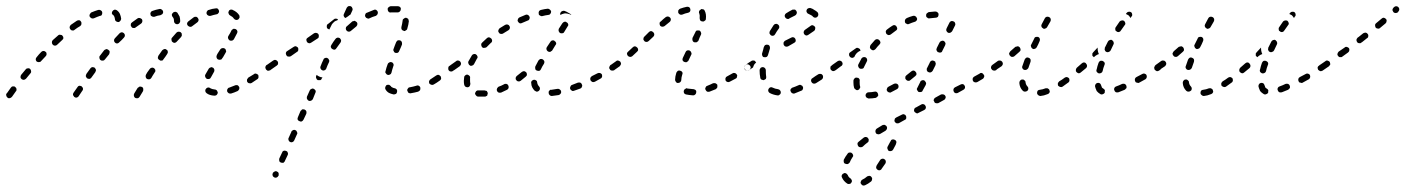

<svg xmlns="http://www.w3.org/2000/svg" viewBox="-24 -294 4524 618"><path d="M437 -8Q437 -12 433 -14Q431 -15 429 -15Q427 -16 425 -15Q424 -15 422 -13Q420 -12 419 -11L408 7Q406 11 407 15Q408 19 411 21Q413 22 415 22Q417 23 419 22Q421 22 422 21Q424 19 425 18L436 0Q438 -4 437 -8ZM27 0Q30 -3 29 -7Q29 -11 25 -14Q24 -15 22 -16Q20 -16 18 -16Q16 -16 14 -15Q13 -14 11 -12Q5 -4 -1 5Q-2 6 -2 6Q-5 9 -4 13Q-3 18 0 20Q3 23 7 22Q12 21 14 18Q14 18 15 17Q21 8 27 0ZM243 -6Q243 -8 243 -10Q243 -12 241 -13Q240 -15 239 -16Q235 -18 231 -18Q227 -17 225 -13L213 4Q212 6 211 8Q211 10 211 12Q212 14 213 15Q214 17 215 18Q219 21 223 20Q227 19 229 16L241 -2Q243 -4 243 -6ZM673 12Q676 9 677 5Q677 3 676 1Q675 -1 674 -3Q673 -4 671 -5Q669 -6 667 -6Q658 -7 653 -10Q651 -12 649 -12Q647 -13 645 -12Q643 -12 642 -11Q640 -10 639 -8Q636 -5 637 -1Q637 3 641 6Q650 13 666 14Q670 14 673 12ZM746 -7Q747 -11 746 -14Q745 -16 743 -18Q742 -19 740 -20Q738 -20 736 -20Q734 -20 732 -19Q723 -15 714 -12Q712 -12 710 -10Q709 -9 708 -7Q707 -5 707 -3Q707 -1 707 0Q709 4 712 6Q716 8 720 7Q730 4 741 -1Q744 -3 746 -7ZM807 -42Q808 -43 808 -45Q808 -47 808 -49Q808 -51 807 -53Q804 -56 800 -57Q796 -58 793 -55Q783 -49 775 -44Q774 -43 773 -41Q771 -39 771 -37Q771 -36 771 -34Q771 -32 772 -30Q775 -26 779 -26Q783 -25 786 -27Q794 -32 804 -39Q806 -40 807 -42ZM76 -65Q76 -69 73 -72Q70 -75 65 -74Q61 -74 59 -71Q51 -62 44 -53Q42 -50 42 -46Q42 -42 46 -39Q49 -37 53 -37Q57 -38 60 -41Q67 -49 74 -58Q77 -61 76 -65ZM467 -50 474 -61Q476 -63 476 -65Q476 -67 476 -69Q475 -70 474 -72Q473 -74 471 -75Q468 -77 464 -76Q460 -75 458 -72L450 -61L446 -54Q444 -50 445 -46Q446 -42 449 -40Q451 -39 453 -39Q455 -38 457 -39Q459 -39 460 -40Q462 -42 463 -43ZM636 -50Q636 -48 637 -46Q637 -44 639 -43Q640 -41 642 -40Q646 -39 650 -40Q653 -41 655 -45Q659 -52 665 -63Q666 -65 666 -67Q666 -69 666 -70Q665 -72 664 -74Q663 -76 661 -76Q658 -79 654 -77Q650 -76 648 -73Q641 -61 637 -54Q636 -52 636 -50ZM284 -65Q285 -67 285 -69Q284 -71 283 -73Q282 -75 281 -76Q277 -78 273 -78Q269 -77 267 -74L254 -56Q253 -54 253 -52Q252 -51 252 -49Q253 -47 254 -45Q255 -43 256 -42Q260 -40 264 -40Q268 -41 270 -44L283 -62Q284 -64 284 -65ZM851 -75Q852 -79 849 -83Q848 -84 846 -85Q845 -87 843 -87Q841 -87 839 -87Q837 -86 835 -85H834Q831 -82 830 -78Q830 -74 832 -71Q833 -69 835 -68Q836 -67 838 -66Q840 -66 842 -67Q844 -67 846 -68L847 -69Q850 -71 851 -75ZM126 -120Q126 -125 123 -127Q120 -130 116 -130Q112 -130 109 -127Q101 -119 94 -110Q91 -107 91 -103Q91 -99 94 -96Q97 -94 101 -94Q106 -94 108 -97Q116 -105 123 -113Q126 -116 126 -120ZM516 -128Q516 -132 512 -134Q509 -137 505 -136Q501 -135 498 -132Q492 -124 486 -115Q484 -111 484 -107Q485 -103 489 -101Q490 -100 492 -99Q494 -99 496 -99Q498 -99 500 -100Q501 -102 502 -103Q509 -112 514 -120Q517 -124 516 -128ZM329 -127Q329 -131 325 -133Q324 -135 322 -135Q320 -136 318 -136Q316 -135 314 -134Q313 -134 311 -132Q305 -124 298 -115Q295 -112 296 -108Q296 -104 299 -101Q301 -100 303 -99Q305 -99 307 -99Q309 -99 311 -100Q312 -101 314 -103Q320 -111 327 -119Q329 -123 329 -127ZM676 -121 674 -117Q672 -113 673 -109Q674 -105 677 -103Q679 -102 681 -102Q683 -101 685 -102Q687 -102 689 -103Q690 -105 691 -106L694 -110L702 -124Q703 -126 704 -128Q704 -130 703 -132Q703 -134 702 -135Q701 -137 699 -138Q695 -140 691 -139Q687 -138 685 -135ZM180 -172Q180 -176 177 -179Q175 -182 170 -182Q166 -183 163 -180Q155 -173 146 -165Q143 -162 143 -158Q143 -153 146 -150Q149 -147 153 -147Q157 -147 160 -150Q168 -158 176 -165Q180 -168 180 -172ZM378 -180Q378 -184 375 -187Q374 -188 372 -189Q370 -190 368 -190Q366 -190 364 -189Q363 -188 361 -187Q354 -179 346 -171Q343 -168 343 -164Q343 -160 346 -157Q349 -154 353 -154Q358 -155 360 -158Q368 -165 375 -173Q378 -176 378 -180ZM561 -179Q562 -181 561 -183Q561 -185 561 -186Q560 -188 558 -190Q555 -192 551 -192Q547 -192 544 -189Q537 -181 530 -173Q527 -170 528 -166Q528 -161 531 -159Q534 -156 538 -156Q543 -157 545 -160Q552 -168 559 -175Q560 -177 561 -179ZM710 -171Q711 -167 715 -164Q717 -163 719 -163Q721 -163 723 -163Q725 -164 726 -165Q728 -166 729 -168Q735 -179 739 -187Q741 -191 740 -194Q739 -198 735 -200Q733 -201 731 -201Q729 -202 727 -201Q725 -200 724 -199Q722 -198 721 -196Q718 -189 711 -178Q709 -175 710 -171ZM238 -217Q239 -221 237 -224Q235 -228 231 -229Q226 -229 223 -227Q214 -221 204 -214Q201 -211 200 -207Q200 -203 202 -200Q205 -196 209 -196Q213 -195 216 -198Q225 -205 234 -210Q238 -213 238 -217ZM434 -224Q435 -228 433 -232Q430 -235 426 -236Q422 -237 419 -235Q410 -229 401 -222Q399 -220 398 -219Q397 -217 397 -215Q397 -213 397 -211Q398 -209 399 -208Q401 -204 405 -204Q410 -203 413 -206Q421 -212 430 -218Q433 -220 434 -224ZM615 -228Q616 -232 613 -236Q612 -237 611 -238Q609 -240 607 -240Q605 -240 603 -240Q601 -239 599 -238Q591 -232 582 -225Q579 -223 578 -218Q578 -214 581 -211Q582 -210 584 -209Q585 -208 587 -208Q589 -207 591 -208Q593 -208 595 -210Q603 -216 611 -222Q614 -224 615 -228ZM536 -226Q536 -222 539 -219Q542 -216 546 -216Q548 -216 550 -217Q551 -217 553 -219Q554 -220 555 -222Q556 -224 556 -226Q556 -226 556 -227Q556 -234 554 -241Q551 -247 547 -253Q545 -254 544 -255Q542 -256 540 -256Q538 -256 536 -255Q534 -255 533 -253Q530 -251 529 -247Q529 -242 532 -239Q536 -235 536 -227Q536 -226 536 -226ZM349 -226Q352 -223 357 -223Q359 -223 360 -224Q362 -225 363 -227Q365 -228 365 -230Q366 -232 366 -234Q365 -242 362 -249Q359 -256 352 -261Q349 -263 345 -263Q341 -262 338 -258Q336 -255 336 -251Q337 -247 341 -245Q345 -241 346 -232Q346 -228 349 -226ZM735 -230Q739 -229 742 -231Q744 -232 745 -234Q746 -235 747 -237Q747 -239 747 -241Q747 -243 746 -245Q739 -256 725 -262Q724 -263 722 -263Q720 -263 718 -263Q716 -262 714 -261Q713 -259 712 -257Q710 -254 712 -250Q713 -246 717 -244Q725 -240 728 -235Q731 -231 735 -230ZM302 -244Q303 -246 304 -247Q305 -249 305 -251Q305 -253 305 -255Q304 -259 300 -261Q296 -263 292 -262Q282 -259 270 -254Q268 -253 267 -251Q266 -250 265 -248Q264 -246 264 -244Q264 -242 265 -240Q267 -237 271 -235Q274 -234 278 -235Q289 -240 298 -243Q300 -243 302 -244ZM496 -247Q498 -248 499 -249Q500 -251 501 -253Q501 -255 501 -257Q500 -261 497 -263Q493 -266 489 -265Q478 -263 467 -259Q465 -258 463 -257Q462 -256 461 -254Q460 -252 460 -250Q460 -248 461 -246Q461 -244 462 -243Q464 -242 466 -241Q467 -240 469 -240Q471 -240 473 -240Q483 -244 492 -245Q494 -246 496 -247ZM676 -249Q678 -250 679 -252Q680 -253 681 -255Q681 -257 681 -259Q680 -263 677 -266Q674 -268 670 -267Q659 -266 648 -262Q646 -262 644 -260Q643 -259 642 -257Q641 -256 641 -254Q640 -252 641 -250Q642 -246 646 -244Q650 -242 654 -243Q663 -246 673 -248Q675 -248 676 -249Z M853 268Q853 270 854 272Q854 273 856 275Q857 276 859 277Q863 279 867 277Q870 276 872 272L873 271Q873 269 873 267Q873 265 873 264Q872 262 871 260Q869 259 867 258Q866 257 864 257Q862 257 860 258Q858 259 857 260Q855 261 854 263V264Q853 266 853 268ZM875 224Q876 228 880 229Q882 230 884 230Q886 230 888 230Q890 229 891 227Q893 226 893 224L902 205Q904 201 902 197Q901 193 897 192Q895 191 893 191Q891 191 890 191Q888 192 886 193Q885 195 884 197L875 216Q874 220 875 224ZM904 154Q904 155 905 157Q905 159 907 161Q908 162 910 163Q914 165 918 163Q921 162 923 158L932 138Q933 137 933 135Q933 133 932 131Q931 129 930 127Q929 126 927 125Q925 124 923 124Q921 124 919 125Q917 126 916 127Q914 128 914 130L905 150Q904 152 904 154ZM934 91Q936 95 940 96Q943 98 947 97Q951 95 953 91L962 72Q963 68 962 64Q960 60 957 59Q955 58 953 58Q951 58 949 58Q947 59 946 61Q944 62 943 64L935 83Q933 87 934 91ZM964 24Q966 28 969 30Q971 31 973 31Q975 31 977 30Q979 30 980 28Q982 27 983 25L991 5Q993 2 992 -2Q990 -6 986 -8Q984 -9 982 -9Q980 -9 979 -8Q977 -7 975 -6Q974 -5 973 -3L964 17Q963 21 964 24ZM1243 10Q1247 10 1251 8Q1254 5 1254 1Q1255 -1 1254 -3Q1254 -5 1252 -7Q1251 -8 1249 -9Q1248 -10 1246 -10Q1241 -11 1238 -13Q1235 -14 1234 -17Q1233 -18 1231 -19Q1230 -21 1228 -21Q1226 -21 1224 -21Q1222 -21 1220 -20Q1217 -17 1216 -13Q1215 -9 1217 -6Q1221 1 1228 5Q1234 8 1243 10ZM1325 -1Q1327 -2 1328 -4Q1329 -6 1329 -8Q1329 -10 1329 -12Q1328 -16 1324 -18Q1320 -20 1316 -18Q1306 -15 1295 -13Q1291 -13 1289 -9Q1286 -6 1287 -2Q1288 0 1289 2Q1290 3 1291 5Q1293 6 1295 6Q1297 7 1299 6Q1311 4 1322 1Q1324 0 1325 -1ZM1396 -41Q1396 -45 1394 -49Q1393 -50 1391 -51Q1390 -53 1388 -53Q1386 -53 1384 -53Q1382 -52 1380 -51Q1370 -44 1362 -39Q1360 -38 1359 -36Q1358 -35 1357 -33Q1357 -31 1357 -29Q1357 -27 1358 -25Q1361 -22 1365 -21Q1369 -20 1372 -22Q1381 -27 1392 -35Q1395 -37 1396 -41ZM994 -42Q995 -38 999 -36Q1001 -36 1003 -36Q1005 -36 1007 -36Q1009 -37 1010 -38Q1011 -40 1012 -42L1014 -45Q1009 -45 1005 -47Q1000 -49 995 -53L994 -50Q992 -46 994 -42ZM1218 -58Q1220 -54 1224 -53Q1226 -52 1227 -53Q1229 -53 1231 -54Q1233 -55 1234 -56Q1235 -58 1236 -60Q1238 -69 1242 -81Q1243 -83 1243 -85Q1243 -87 1242 -89Q1241 -90 1240 -92Q1238 -93 1236 -94Q1232 -95 1229 -93Q1225 -91 1224 -88Q1219 -75 1217 -65Q1215 -61 1218 -58ZM1443 -75Q1444 -79 1441 -83Q1440 -84 1438 -85Q1437 -87 1435 -87Q1433 -87 1431 -87Q1429 -86 1427 -85L1423 -82Q1419 -80 1419 -76Q1418 -71 1420 -68Q1422 -66 1423 -65Q1425 -64 1427 -64Q1429 -64 1431 -64Q1433 -65 1434 -66L1439 -69Q1442 -71 1443 -75ZM870 -86Q871 -87 871 -89Q871 -91 871 -93Q871 -95 869 -97Q867 -100 863 -101Q859 -102 855 -99L835 -85Q834 -84 833 -82Q832 -81 831 -79Q831 -77 831 -75Q832 -73 833 -71Q834 -70 836 -69Q837 -68 839 -67Q841 -67 843 -67Q845 -68 847 -69L867 -83Q868 -84 870 -86ZM1035 -101Q1034 -105 1030 -107Q1026 -109 1022 -107Q1018 -106 1017 -102Q1012 -92 1008 -81Q1006 -77 1008 -73Q1010 -69 1013 -68Q1015 -67 1017 -67Q1019 -67 1021 -68Q1023 -69 1024 -70Q1026 -72 1026 -73Q1030 -84 1035 -94Q1037 -98 1035 -101ZM936 -133Q937 -137 935 -141Q934 -142 932 -143Q931 -144 929 -145Q927 -145 925 -145Q923 -144 921 -143L901 -130Q897 -128 896 -123Q896 -119 898 -116Q900 -112 904 -112Q908 -111 912 -113L932 -127Q936 -129 936 -133ZM1247 -148 1243 -137Q1242 -135 1242 -133Q1242 -131 1243 -130Q1244 -128 1245 -126Q1246 -125 1248 -124Q1252 -123 1256 -124Q1260 -126 1261 -130L1266 -141L1270 -151Q1270 -153 1270 -155Q1270 -157 1269 -159Q1269 -160 1267 -162Q1266 -163 1264 -164Q1260 -165 1256 -164Q1253 -162 1251 -158ZM1074 -164Q1073 -168 1070 -171Q1067 -173 1063 -173Q1058 -172 1056 -169Q1049 -160 1043 -150Q1040 -146 1041 -142Q1042 -138 1046 -136Q1049 -134 1053 -134Q1057 -135 1059 -139Q1065 -148 1072 -157Q1074 -160 1074 -164ZM1002 -176Q1003 -180 1001 -184Q999 -187 995 -188Q991 -189 987 -187L967 -173Q963 -171 962 -167Q962 -163 964 -159Q966 -156 970 -155Q974 -154 978 -157L998 -170Q1002 -172 1002 -176ZM1125 -212Q1126 -213 1126 -215Q1127 -217 1126 -219Q1126 -221 1124 -223Q1123 -224 1121 -225Q1120 -226 1118 -227Q1116 -227 1114 -226Q1112 -226 1110 -225Q1101 -217 1092 -209Q1089 -207 1089 -202Q1089 -198 1092 -195Q1095 -192 1099 -192Q1103 -192 1106 -195Q1114 -202 1123 -209Q1124 -210 1125 -212ZM1269 -199Q1271 -196 1275 -195Q1277 -194 1279 -194Q1281 -195 1282 -196Q1284 -197 1285 -198Q1287 -200 1287 -202Q1291 -215 1292 -226Q1292 -228 1291 -229Q1291 -231 1290 -233Q1288 -235 1287 -235Q1285 -236 1283 -237Q1279 -237 1276 -234Q1272 -232 1272 -228Q1271 -219 1268 -207Q1267 -203 1269 -199ZM1049 -221Q1053 -226 1060 -228Q1062 -229 1064 -230Q1063 -231 1062 -233Q1059 -234 1056 -234Q1053 -234 1051 -232Q1042 -225 1032 -217Q1028 -215 1028 -211Q1027 -207 1029 -203Q1031 -202 1032 -201Q1034 -200 1036 -199L1042 -211Q1044 -217 1049 -221ZM1191 -248Q1193 -252 1192 -256Q1190 -260 1187 -262Q1183 -264 1179 -262Q1168 -258 1157 -253Q1153 -252 1152 -248Q1150 -244 1152 -240Q1154 -236 1158 -235Q1162 -233 1165 -235Q1175 -240 1186 -243Q1189 -245 1191 -248ZM1083 -241Q1081 -245 1083 -249L1092 -269Q1094 -272 1097 -274Q1101 -275 1105 -274Q1109 -272 1110 -268Q1112 -264 1110 -260L1104 -247Q1100 -245 1097 -242Q1092 -239 1088 -236Q1088 -236 1088 -236Q1088 -236 1088 -236Q1084 -238 1083 -241ZM1256 -254Q1260 -254 1263 -257Q1266 -260 1266 -264Q1267 -268 1264 -271Q1261 -274 1257 -274Q1255 -274 1253 -274Q1243 -274 1233 -274Q1229 -273 1226 -270Q1223 -267 1224 -263Q1224 -259 1227 -256Q1230 -253 1235 -254Q1244 -254 1253 -254Q1254 -254 1256 -254Z M1537 17Q1539 17 1540 16Q1542 15 1544 14Q1545 12 1545 10Q1546 8 1546 6Q1546 4 1545 3Q1544 1 1543 -1Q1541 -2 1539 -2Q1537 -3 1535 -3Q1531 -3 1528 -3Q1522 -3 1516 -3Q1515 -3 1513 -3Q1511 -2 1509 -1Q1508 0 1507 2Q1506 4 1505 6Q1505 10 1508 13Q1510 16 1514 17Q1520 17 1528 17Q1532 17 1537 17ZM1780 8Q1783 5 1782 0Q1782 -1 1781 -3Q1779 -5 1778 -6Q1776 -7 1774 -8Q1772 -8 1770 -8Q1760 -6 1751 -5Q1749 -5 1747 -5Q1746 -4 1744 -2Q1743 -1 1742 1Q1742 3 1742 5Q1742 9 1745 12Q1748 15 1752 15Q1762 14 1774 12Q1778 11 1780 8ZM1613 -11Q1614 -15 1612 -19Q1611 -21 1610 -22Q1608 -23 1606 -24Q1604 -24 1602 -24Q1600 -24 1599 -23Q1590 -18 1581 -15Q1579 -14 1578 -12Q1576 -11 1576 -9Q1575 -7 1575 -5Q1575 -3 1576 -1Q1577 2 1581 4Q1585 5 1589 4Q1598 0 1608 -5Q1612 -7 1613 -11ZM1697 -2Q1699 -1 1701 0Q1702 1 1704 1Q1706 1 1708 0Q1710 -1 1711 -2Q1714 -5 1714 -9Q1714 -13 1711 -16Q1706 -21 1705 -29Q1705 -33 1702 -35Q1698 -38 1694 -37Q1692 -37 1691 -36Q1689 -35 1688 -34Q1686 -32 1686 -30Q1685 -28 1686 -26Q1686 -19 1689 -13Q1692 -7 1697 -2ZM1847 -11Q1849 -13 1849 -15Q1850 -16 1850 -18Q1850 -20 1849 -22Q1848 -26 1844 -28Q1840 -29 1836 -28Q1827 -24 1818 -21Q1816 -20 1814 -19Q1813 -17 1812 -15Q1811 -14 1811 -12Q1811 -10 1811 -8Q1813 -4 1817 -2Q1820 0 1824 -2Q1834 -5 1844 -9Q1846 -10 1847 -11ZM1470 -22Q1471 -17 1474 -15Q1477 -13 1482 -13Q1486 -14 1488 -17Q1490 -21 1490 -25Q1489 -29 1489 -34Q1489 -39 1489 -43Q1490 -47 1487 -50Q1484 -53 1480 -54Q1476 -54 1473 -51Q1470 -49 1470 -45Q1469 -39 1469 -34Q1469 -27 1470 -22ZM1912 -43Q1913 -45 1914 -47Q1914 -49 1914 -51Q1914 -53 1913 -55Q1911 -58 1907 -59Q1903 -60 1899 -58Q1890 -53 1881 -49Q1880 -48 1878 -46Q1877 -45 1876 -43Q1876 -41 1876 -39Q1876 -37 1877 -35Q1879 -32 1883 -30Q1887 -29 1891 -31Q1900 -36 1909 -41Q1911 -42 1912 -43ZM1672 -54Q1672 -58 1670 -61Q1667 -64 1663 -65Q1659 -65 1655 -62Q1648 -56 1640 -50Q1636 -47 1636 -43Q1635 -39 1638 -36Q1639 -34 1641 -33Q1643 -32 1644 -32Q1646 -32 1648 -32Q1650 -33 1652 -34Q1660 -40 1668 -47Q1672 -50 1672 -54ZM1699 -72Q1700 -68 1704 -67Q1706 -66 1708 -66Q1710 -66 1712 -66Q1713 -67 1715 -68Q1716 -70 1717 -71Q1721 -80 1727 -89Q1729 -93 1728 -97Q1726 -101 1723 -103Q1719 -105 1715 -104Q1711 -102 1709 -99Q1704 -89 1699 -80Q1698 -76 1699 -72ZM1956 -72Q1957 -73 1958 -75Q1958 -77 1958 -79Q1957 -81 1956 -83Q1954 -86 1950 -87Q1946 -88 1942 -85H1941Q1940 -83 1939 -82Q1938 -80 1937 -78Q1937 -76 1937 -74Q1938 -72 1939 -71Q1941 -67 1945 -67Q1949 -66 1953 -68L1954 -69Q1955 -70 1956 -72ZM1460 -88Q1460 -92 1458 -95Q1455 -99 1451 -99Q1447 -100 1444 -97Q1434 -90 1427 -85Q1426 -84 1425 -82Q1424 -81 1423 -79Q1423 -77 1423 -75Q1424 -73 1425 -71Q1426 -70 1428 -69Q1429 -68 1431 -67Q1433 -67 1435 -67Q1437 -68 1439 -69Q1446 -74 1456 -81Q1459 -84 1460 -88ZM1484 -89Q1485 -85 1489 -83Q1492 -81 1496 -83Q1500 -84 1502 -88Q1506 -96 1511 -105Q1514 -108 1513 -112Q1512 -116 1508 -119Q1505 -121 1501 -120Q1497 -119 1495 -116Q1489 -106 1484 -97Q1482 -93 1484 -89ZM1735 -135Q1736 -131 1739 -129Q1741 -128 1743 -127Q1745 -127 1747 -127Q1749 -128 1750 -129Q1752 -130 1753 -131L1764 -149Q1767 -152 1766 -156Q1765 -160 1761 -162Q1760 -164 1758 -164Q1756 -164 1754 -164Q1752 -164 1750 -162Q1749 -161 1748 -160L1736 -142Q1734 -139 1735 -135ZM1525 -153Q1525 -151 1525 -149Q1525 -147 1526 -146Q1526 -144 1528 -142Q1531 -139 1535 -140Q1539 -140 1542 -142Q1549 -149 1556 -156Q1558 -157 1559 -159Q1560 -161 1560 -163Q1560 -165 1559 -167Q1559 -169 1557 -170Q1554 -173 1550 -174Q1546 -174 1543 -171Q1535 -164 1528 -157Q1526 -155 1525 -153ZM1580 -196Q1579 -192 1582 -189Q1584 -185 1588 -185Q1592 -184 1595 -186Q1604 -192 1613 -197Q1616 -199 1617 -203Q1618 -207 1616 -210Q1614 -214 1610 -215Q1606 -216 1602 -214Q1593 -208 1584 -203Q1581 -200 1580 -196ZM1774 -198Q1774 -196 1774 -194Q1775 -192 1776 -191Q1777 -189 1778 -188Q1782 -186 1786 -187Q1790 -187 1792 -191Q1798 -200 1803 -209Q1804 -210 1805 -212Q1805 -214 1805 -216Q1804 -218 1803 -220Q1802 -221 1800 -222Q1797 -225 1793 -224Q1789 -223 1786 -219Q1781 -211 1775 -202Q1774 -200 1774 -198ZM1643 -232Q1641 -228 1643 -225Q1645 -221 1649 -219Q1653 -218 1656 -220Q1666 -224 1675 -228Q1679 -229 1680 -233Q1682 -237 1680 -241Q1679 -244 1675 -246Q1671 -248 1667 -246Q1658 -242 1648 -238Q1644 -236 1643 -232ZM1711 -258Q1709 -254 1710 -250Q1710 -248 1711 -246Q1712 -245 1714 -244Q1716 -243 1718 -242Q1720 -242 1721 -242Q1732 -245 1741 -246Q1745 -246 1747 -249Q1750 -252 1750 -257Q1749 -261 1746 -263Q1743 -266 1739 -266Q1729 -265 1717 -262Q1713 -261 1711 -258ZM1785 -258Q1789 -260 1793 -259Q1801 -256 1807 -252Q1810 -250 1812 -249Q1813 -248 1813 -248Q1814 -247 1815 -246H1814Q1809 -249 1803 -250Q1796 -252 1790 -250Q1785 -249 1780 -246Q1779 -247 1779 -249Q1779 -251 1780 -253Q1782 -257 1785 -258Z M2214 10Q2217 7 2217 3Q2217 1 2217 -1Q2216 -3 2215 -4Q2213 -6 2211 -6Q2210 -7 2208 -7Q2196 -8 2189 -9Q2187 -10 2185 -10Q2183 -9 2182 -8Q2180 -7 2179 -6Q2178 -4 2177 -2Q2176 2 2178 6Q2180 9 2184 10Q2194 12 2207 13Q2211 13 2214 10ZM2283 -10Q2284 -11 2285 -13Q2285 -15 2285 -17Q2285 -19 2285 -21Q2283 -24 2279 -26Q2275 -27 2271 -26Q2261 -21 2253 -18Q2251 -17 2249 -16Q2248 -14 2247 -12Q2246 -11 2246 -9Q2246 -7 2247 -5Q2249 -1 2252 1Q2256 2 2260 1Q2269 -3 2280 -7Q2281 -8 2283 -10ZM2149 -38V-37Q2149 -35 2150 -33Q2151 -31 2152 -30Q2154 -28 2155 -27Q2157 -27 2159 -27Q2163 -27 2166 -30Q2169 -33 2169 -37V-38Q2169 -44 2172 -54Q2173 -56 2173 -58Q2173 -60 2172 -62Q2171 -63 2169 -65Q2168 -66 2166 -66Q2162 -68 2158 -66Q2155 -64 2153 -60Q2149 -47 2149 -38ZM2347 -43Q2348 -45 2348 -47Q2349 -49 2349 -51Q2348 -53 2347 -55Q2345 -58 2341 -59Q2337 -60 2334 -58Q2325 -53 2316 -48Q2314 -47 2313 -46Q2312 -44 2311 -42Q2311 -40 2311 -38Q2311 -36 2312 -34Q2314 -31 2318 -30Q2322 -29 2325 -31Q2335 -36 2344 -41Q2345 -42 2347 -43ZM2392 -75Q2393 -79 2390 -83Q2389 -84 2387 -85Q2386 -86 2384 -87Q2382 -87 2380 -87Q2378 -86 2376 -85Q2372 -82 2372 -78Q2371 -74 2373 -71Q2374 -69 2376 -68Q2378 -67 2380 -67Q2382 -66 2384 -67Q2386 -67 2387 -68L2388 -69Q2391 -71 2392 -75ZM1973 -84Q1974 -86 1975 -88Q1975 -90 1974 -92Q1974 -94 1973 -95Q1970 -98 1966 -99Q1962 -100 1959 -97Q1951 -91 1942 -85Q1941 -84 1940 -82Q1939 -81 1938 -79Q1938 -77 1938 -75Q1939 -73 1940 -71Q1942 -68 1946 -67Q1950 -66 1954 -69Q1962 -75 1971 -81Q1972 -82 1973 -84ZM2173 -100Q2175 -96 2178 -95Q2180 -94 2182 -94Q2184 -93 2186 -94Q2188 -95 2189 -96Q2191 -97 2192 -99L2201 -118Q2203 -121 2201 -125Q2200 -129 2196 -131Q2195 -132 2193 -132Q2191 -132 2189 -132Q2187 -131 2185 -130Q2184 -128 2183 -127L2174 -108Q2172 -104 2173 -100ZM2030 -134Q2030 -138 2027 -141Q2024 -144 2020 -145Q2016 -145 2013 -142Q2005 -135 1998 -128Q1995 -126 1994 -122Q1994 -118 1997 -114Q1998 -113 2000 -112Q2002 -111 2004 -111Q2005 -111 2007 -111Q2009 -112 2011 -113Q2018 -120 2026 -127Q2030 -130 2030 -134ZM2205 -164Q2206 -160 2210 -158Q2212 -158 2214 -158Q2216 -157 2218 -158Q2220 -159 2221 -160Q2223 -161 2224 -163Q2228 -174 2232 -182Q2234 -186 2232 -190Q2231 -194 2227 -196Q2225 -196 2223 -196Q2221 -196 2219 -196Q2217 -195 2216 -194Q2215 -192 2214 -190Q2210 -182 2205 -172Q2204 -168 2205 -164ZM2082 -183Q2082 -187 2079 -190Q2076 -193 2072 -194Q2068 -194 2065 -191L2050 -176Q2048 -175 2048 -173Q2047 -171 2047 -169Q2047 -167 2047 -166Q2048 -164 2050 -162Q2052 -159 2057 -159Q2061 -159 2064 -162L2079 -176Q2082 -179 2082 -183ZM2135 -229Q2136 -234 2133 -237Q2131 -240 2126 -241Q2122 -241 2119 -239Q2111 -233 2103 -225Q2099 -223 2099 -219Q2099 -214 2101 -211Q2104 -208 2108 -208Q2112 -208 2115 -210Q2124 -217 2131 -223Q2134 -225 2135 -229ZM2230 -228Q2233 -225 2237 -225Q2241 -224 2244 -227Q2248 -229 2248 -233Q2250 -249 2244 -260Q2243 -261 2242 -263Q2240 -264 2238 -264Q2236 -265 2234 -265Q2232 -264 2231 -263Q2227 -261 2226 -257Q2225 -253 2227 -250Q2229 -245 2228 -236Q2228 -232 2230 -228ZM2197 -257Q2199 -260 2198 -265Q2197 -269 2194 -271Q2190 -273 2186 -272Q2176 -270 2165 -266Q2163 -265 2162 -264Q2160 -262 2159 -260Q2159 -259 2159 -257Q2159 -255 2159 -253Q2161 -249 2165 -247Q2169 -246 2172 -247Q2181 -251 2191 -253Q2195 -254 2197 -257Z M2482 13Q2484 12 2485 11Q2487 10 2488 8Q2489 7 2489 5Q2490 1 2487 -3Q2485 -6 2480 -7Q2471 -8 2463 -12Q2460 -14 2456 -13Q2452 -12 2450 -8Q2449 -7 2449 -5Q2448 -3 2449 -1Q2449 1 2451 3Q2452 4 2453 5Q2464 11 2478 13Q2480 13 2482 13ZM2560 -7Q2562 -11 2560 -15Q2559 -17 2558 -18Q2556 -19 2554 -20Q2553 -21 2551 -21Q2549 -21 2547 -20Q2536 -15 2527 -12Q2525 -12 2524 -10Q2522 -9 2521 -7Q2521 -6 2520 -4Q2520 -2 2521 0Q2522 4 2526 6Q2529 8 2533 7Q2544 3 2555 -2Q2559 -3 2560 -7ZM2625 -44Q2626 -48 2624 -52Q2623 -53 2621 -55Q2619 -56 2617 -56Q2616 -57 2614 -56Q2612 -56 2610 -55Q2600 -49 2592 -43Q2590 -42 2589 -41Q2587 -39 2587 -37Q2586 -35 2587 -33Q2587 -31 2588 -30Q2590 -26 2594 -25Q2598 -24 2602 -26Q2611 -32 2621 -38Q2624 -40 2625 -44ZM2421 -66Q2421 -55 2423 -45Q2423 -43 2424 -41Q2425 -39 2427 -38Q2428 -37 2430 -37Q2432 -36 2434 -36Q2436 -37 2438 -38Q2439 -39 2441 -40Q2442 -42 2442 -44Q2443 -46 2442 -48Q2441 -56 2441 -66V-68Q2441 -72 2438 -75Q2435 -78 2431 -78Q2429 -78 2427 -77Q2425 -77 2424 -75Q2423 -74 2422 -72Q2421 -70 2421 -68ZM2669 -72Q2670 -73 2671 -75Q2671 -77 2671 -79Q2670 -81 2669 -83Q2667 -86 2663 -87Q2659 -88 2655 -85L2653 -83Q2651 -82 2650 -81Q2649 -79 2649 -77Q2648 -75 2649 -73Q2649 -71 2650 -70Q2653 -66 2657 -65Q2661 -65 2664 -67L2667 -69Q2668 -70 2669 -72ZM2380 -67Q2376 -68 2374 -71Q2373 -73 2372 -75Q2372 -77 2372 -79Q2373 -81 2374 -82Q2375 -84 2376 -85Q2385 -92 2395 -98Q2396 -99 2398 -99Q2400 -100 2402 -99Q2404 -99 2406 -98Q2407 -97 2408 -95Q2409 -94 2409 -94Q2409 -93 2410 -93Q2409 -92 2408 -91Q2403 -87 2401 -80Q2400 -79 2400 -77Q2394 -73 2388 -69Q2384 -66 2380 -67ZM2433 -136Q2431 -129 2429 -122Q2428 -120 2429 -118Q2429 -116 2430 -114Q2431 -113 2432 -111Q2434 -110 2436 -110Q2440 -109 2444 -111Q2447 -113 2448 -117Q2450 -124 2452 -130Q2453 -133 2453 -135Q2454 -135 2454 -135Q2454 -136 2454 -136V-138Q2455 -140 2454 -142Q2454 -144 2453 -146Q2452 -148 2450 -149Q2449 -150 2447 -150Q2443 -151 2439 -149Q2436 -147 2435 -143L2434 -141Q2434 -139 2433 -136ZM2537 -161Q2538 -165 2536 -169Q2534 -173 2530 -174Q2526 -175 2523 -173L2503 -163Q2501 -162 2500 -160Q2499 -159 2498 -157Q2498 -155 2498 -153Q2498 -151 2499 -149Q2501 -145 2505 -144Q2509 -143 2513 -145L2532 -156Q2536 -158 2537 -161ZM2453 -190Q2452 -188 2453 -186Q2454 -184 2455 -183Q2456 -181 2458 -180Q2461 -178 2465 -179Q2469 -180 2471 -184Q2476 -193 2482 -201Q2484 -203 2484 -205Q2485 -207 2484 -209Q2484 -211 2483 -212Q2482 -214 2480 -215Q2477 -218 2473 -217Q2469 -217 2466 -213Q2460 -204 2454 -194Q2453 -192 2453 -190ZM2600 -202Q2601 -206 2598 -209Q2595 -212 2591 -213Q2587 -213 2584 -210Q2577 -205 2567 -198Q2564 -196 2563 -192Q2562 -188 2564 -185Q2566 -181 2570 -180Q2574 -179 2578 -182Q2589 -189 2597 -195Q2600 -198 2600 -202ZM2502 -245Q2501 -241 2504 -237Q2505 -236 2506 -235Q2508 -234 2510 -233Q2512 -233 2514 -233Q2516 -233 2517 -235Q2526 -240 2535 -244Q2539 -246 2540 -250Q2542 -253 2540 -257Q2540 -259 2538 -260Q2537 -262 2535 -263Q2533 -263 2531 -263Q2529 -263 2527 -263Q2517 -258 2506 -251Q2503 -249 2502 -245ZM2585 -268Q2583 -269 2581 -268Q2579 -268 2577 -267Q2575 -266 2574 -265Q2573 -263 2572 -261Q2571 -257 2573 -254Q2575 -250 2579 -249Q2583 -247 2587 -245Q2591 -243 2593 -240Q2596 -237 2600 -237Q2604 -237 2607 -240Q2610 -243 2610 -247Q2610 -251 2608 -254Q2603 -259 2597 -262Q2592 -266 2585 -268Z M2749 286Q2748 288 2747 290Q2746 292 2746 294Q2746 296 2747 297Q2749 301 2753 303Q2757 304 2761 302Q2770 298 2780 290Q2783 287 2783 283Q2784 279 2781 276Q2780 274 2778 273Q2776 272 2774 272Q2772 272 2770 273Q2768 273 2767 274Q2759 281 2752 284Q2750 285 2749 286ZM2702 266Q2701 265 2699 264Q2697 263 2695 263Q2693 263 2692 264Q2688 265 2686 269Q2684 273 2686 277Q2691 289 2703 297Q2706 299 2710 298Q2714 298 2716 294Q2718 292 2718 290Q2718 288 2718 287Q2717 285 2716 283Q2715 281 2713 280Q2707 276 2705 270Q2704 268 2702 266ZM2796 246Q2797 250 2800 252Q2802 253 2804 254Q2806 254 2808 254Q2810 253 2812 252Q2813 251 2814 249Q2820 241 2826 232Q2828 228 2827 224Q2826 220 2822 218Q2819 216 2815 217Q2811 218 2809 221Q2803 230 2798 238Q2796 242 2796 246ZM2722 209Q2722 207 2722 205Q2721 203 2720 201Q2719 200 2718 199Q2716 197 2714 197Q2712 197 2710 197Q2708 197 2707 198Q2705 199 2704 201Q2697 210 2692 220Q2691 224 2692 228Q2693 232 2697 233Q2699 234 2701 234Q2703 234 2705 234Q2707 233 2708 232Q2710 230 2711 229Q2714 221 2720 212Q2721 211 2722 209ZM2841 163 2833 178Q2831 182 2833 186Q2834 190 2837 192Q2841 193 2845 192Q2849 191 2851 187L2859 172L2860 169Q2862 165 2861 161Q2860 158 2856 156Q2852 154 2848 155Q2844 156 2843 160ZM2772 158Q2773 154 2770 151Q2769 149 2767 148Q2765 147 2764 147Q2762 147 2760 147Q2758 148 2756 149Q2747 156 2740 162Q2738 164 2737 165Q2736 167 2736 169Q2736 171 2737 173Q2737 175 2739 177Q2741 180 2746 180Q2750 180 2753 178Q2760 171 2768 165Q2772 163 2772 158ZM2831 120Q2832 116 2830 113Q2829 111 2827 110Q2826 109 2824 108Q2822 108 2820 108Q2818 108 2816 109Q2807 115 2798 120Q2795 122 2794 126Q2793 130 2795 134Q2796 136 2798 137Q2800 138 2802 138Q2803 139 2805 138Q2807 138 2809 137Q2817 132 2826 127Q2830 124 2831 120ZM2891 90Q2892 88 2893 87Q2893 85 2893 83Q2893 81 2892 79Q2891 77 2890 76Q2888 75 2886 74Q2884 73 2882 74Q2880 74 2879 75L2861 84Q2859 85 2857 87Q2856 88 2856 90Q2855 92 2855 94Q2855 96 2856 98Q2857 100 2859 101Q2860 102 2862 103Q2864 103 2866 103Q2868 103 2870 102L2888 92Q2890 92 2891 90ZM2956 54Q2957 50 2955 47Q2954 45 2953 44Q2951 42 2950 42Q2948 41 2946 41Q2944 41 2942 42L2924 52Q2920 53 2919 57Q2917 61 2919 65Q2920 67 2922 68Q2923 69 2925 70Q2927 71 2929 71Q2931 70 2933 69L2951 60Q2955 58 2956 54ZM3017 26Q3019 24 3019 22Q3020 21 3020 19Q3020 17 3019 15Q3017 11 3013 10Q3009 9 3005 10L2987 20Q2985 21 2984 22Q2983 24 2982 26Q2981 27 2981 29Q2982 31 2983 33Q2984 37 2988 38Q2992 39 2996 38L3014 28Q3016 27 3017 26ZM2795 21Q2797 20 2798 19Q2800 18 2801 16Q2802 15 2803 13Q2803 11 2802 9Q2802 5 2798 2Q2795 0 2791 1Q2781 3 2773 3H2772Q2768 3 2765 6Q2762 9 2762 13Q2762 15 2763 17Q2764 19 2765 20Q2767 21 2769 22Q2770 23 2772 23H2773Q2783 23 2795 21ZM3082 -11Q3083 -15 3081 -18Q3080 -20 3079 -21Q3077 -23 3075 -23Q3073 -24 3071 -23Q3070 -23 3068 -22L3050 -13Q3046 -11 3045 -7Q3044 -3 3046 1Q3047 3 3048 4Q3050 5 3052 6Q3054 6 3055 6Q3057 6 3059 5L3077 -5Q3081 -7 3082 -11ZM2868 -13Q2869 -17 2867 -21Q2865 -24 2861 -25Q2857 -26 2853 -24Q2844 -19 2836 -15Q2832 -13 2831 -9Q2829 -5 2831 -2Q2832 0 2833 1Q2835 3 2837 3Q2839 4 2841 4Q2843 4 2844 3Q2854 -2 2863 -7Q2867 -9 2868 -13ZM2927 -8Q2927 -6 2928 -4Q2929 -2 2930 -1Q2931 1 2933 2Q2937 3 2941 2Q2945 1 2946 -3L2956 -21Q2956 -23 2957 -25Q2957 -27 2956 -29Q2955 -31 2954 -32Q2953 -34 2951 -35Q2947 -37 2943 -35Q2939 -34 2938 -30L2929 -12Q2928 -10 2927 -8ZM2725 -12Q2726 -8 2730 -6Q2733 -3 2737 -4Q2739 -5 2741 -6Q2742 -7 2743 -9Q2744 -11 2745 -13Q2745 -15 2744 -17Q2743 -22 2743 -28Q2743 -31 2743 -33Q2744 -38 2741 -41Q2739 -44 2734 -44Q2730 -45 2727 -42Q2724 -40 2723 -35Q2723 -32 2723 -28Q2723 -19 2725 -12ZM3142 -43Q3143 -45 3144 -47Q3144 -48 3144 -50Q3144 -52 3142 -54Q3140 -58 3136 -59Q3132 -60 3129 -57Q3120 -52 3111 -47Q3110 -46 3108 -44Q3107 -43 3107 -41Q3106 -39 3107 -37Q3107 -35 3108 -33Q3110 -30 3114 -29Q3118 -28 3122 -30Q3131 -35 3139 -40Q3141 -41 3142 -43ZM2926 -56Q2926 -60 2923 -63Q2921 -66 2917 -67Q2912 -67 2909 -64Q2902 -58 2894 -52Q2892 -50 2891 -49Q2890 -47 2890 -45Q2890 -43 2890 -41Q2891 -39 2892 -38Q2895 -34 2899 -34Q2903 -33 2906 -36Q2914 -42 2922 -49Q2926 -52 2926 -56ZM2969 -93 2960 -75Q2959 -74 2959 -72Q2959 -70 2959 -68Q2960 -66 2961 -64Q2963 -63 2964 -62Q2968 -60 2972 -61Q2976 -63 2978 -66L2987 -84V-85Q2988 -87 2988 -89Q2988 -91 2987 -92Q2987 -94 2986 -96Q2984 -97 2982 -98Q2979 -100 2975 -99Q2971 -97 2969 -94ZM3187 -75Q3188 -79 3185 -83Q3184 -84 3182 -85Q3181 -87 3179 -87Q3177 -87 3175 -87Q3173 -86 3171 -85H3170Q3169 -83 3168 -82Q3167 -80 3166 -78Q3166 -76 3166 -74Q3167 -72 3168 -71Q3169 -69 3171 -68Q3173 -67 3174 -67Q3176 -66 3178 -67Q3180 -67 3182 -68L3183 -69Q3186 -71 3187 -75ZM2686 -83Q2687 -85 2688 -87Q2688 -89 2688 -91Q2687 -93 2686 -95Q2684 -98 2679 -99Q2675 -99 2672 -97L2655 -85Q2652 -83 2651 -79Q2650 -75 2653 -71Q2655 -68 2659 -67Q2663 -66 2667 -69L2683 -81Q2685 -82 2686 -83ZM2739 -79Q2740 -75 2744 -73Q2748 -72 2752 -73Q2756 -74 2757 -78Q2761 -87 2766 -96Q2768 -99 2767 -103Q2766 -107 2763 -109Q2759 -111 2755 -110Q2751 -109 2749 -106Q2744 -96 2739 -87Q2737 -83 2739 -79ZM2737 -126Q2741 -129 2746 -131Q2745 -132 2745 -133Q2744 -135 2744 -136Q2743 -137 2741 -138Q2739 -139 2737 -140Q2735 -140 2733 -140Q2731 -139 2730 -138L2713 -126Q2711 -125 2710 -123Q2709 -122 2709 -120Q2709 -118 2709 -116Q2710 -114 2711 -112Q2713 -109 2717 -108Q2721 -107 2725 -110L2726 -111Q2728 -114 2729 -117Q2732 -122 2737 -126ZM2990 -135Q2990 -133 2991 -131Q2992 -129 2993 -128Q2994 -126 2996 -126Q3000 -124 3004 -125Q3008 -126 3009 -130L3018 -148Q3019 -150 3019 -152Q3020 -154 3019 -156Q3018 -158 3017 -159Q3016 -161 3014 -162Q3010 -164 3006 -162Q3002 -161 3000 -157L2991 -139Q2991 -137 2990 -135ZM2776 -141Q2777 -137 2780 -135Q2783 -132 2787 -132Q2791 -133 2794 -136Q2800 -144 2807 -151Q2810 -154 2810 -158Q2809 -162 2806 -165Q2803 -168 2799 -168Q2795 -168 2792 -165Q2785 -157 2778 -149Q2776 -145 2776 -141ZM2827 -193Q2827 -189 2829 -185Q2832 -182 2836 -181Q2840 -181 2843 -183Q2851 -189 2859 -195Q2863 -197 2864 -201Q2864 -205 2862 -208Q2861 -210 2860 -211Q2858 -212 2856 -213Q2854 -213 2852 -213Q2850 -212 2848 -211Q2840 -206 2831 -199Q2828 -197 2827 -193ZM3022 -195Q3024 -191 3027 -189Q3029 -188 3031 -188Q3033 -188 3035 -189Q3037 -189 3038 -191Q3040 -192 3041 -194L3050 -212Q3052 -216 3050 -220Q3049 -224 3045 -225Q3044 -226 3042 -226Q3040 -227 3038 -226Q3036 -225 3034 -224Q3033 -223 3032 -221L3023 -203Q3021 -199 3022 -195ZM2889 -230Q2888 -226 2889 -222Q2890 -221 2891 -219Q2893 -218 2895 -217Q2896 -216 2898 -216Q2900 -216 2902 -217Q2911 -221 2921 -224Q2923 -224 2924 -226Q2926 -227 2927 -229Q2928 -231 2928 -233Q2928 -235 2927 -236Q2926 -240 2922 -242Q2919 -244 2915 -243Q2904 -240 2895 -236Q2891 -234 2889 -230ZM2962 -253Q2960 -252 2959 -251Q2958 -249 2957 -247Q2957 -245 2957 -243Q2957 -239 2961 -237Q2964 -234 2968 -235Q2978 -236 2988 -237Q2992 -237 2995 -240Q2997 -243 2997 -248Q2997 -252 2994 -254Q2991 -257 2986 -257Q2976 -256 2965 -255Q2963 -254 2962 -253Z M3354 4Q3356 1 3354 -3Q3354 -5 3352 -7Q3351 -8 3349 -9Q3348 -10 3346 -10Q3344 -10 3342 -10Q3332 -6 3323 -5Q3319 -5 3316 -2Q3314 1 3314 6Q3314 7 3315 9Q3316 11 3318 12Q3319 14 3321 14Q3323 15 3325 15Q3336 14 3348 9Q3352 8 3354 4ZM3506 -1Q3511 5 3518 9Q3522 11 3526 9Q3530 8 3532 4Q3532 2 3532 0Q3533 -2 3532 -4Q3531 -6 3530 -7Q3528 -8 3527 -9Q3524 -11 3523 -12Q3523 -13 3523 -13Q3522 -13 3522 -14Q3522 -14 3522 -15Q3521 -17 3520 -20Q3519 -24 3516 -26Q3512 -28 3508 -27Q3506 -26 3504 -25Q3503 -24 3502 -22Q3501 -21 3501 -19Q3500 -17 3501 -15Q3502 -10 3504 -6Q3505 -4 3506 -1ZM3599 -8Q3601 -9 3602 -11Q3602 -13 3602 -15Q3602 -17 3601 -19Q3600 -22 3596 -24Q3592 -25 3588 -24Q3578 -19 3569 -16Q3567 -15 3565 -14Q3564 -12 3563 -11Q3562 -9 3562 -7Q3562 -5 3563 -3Q3564 1 3568 3Q3572 4 3576 3Q3585 -1 3596 -5Q3598 -6 3599 -8ZM3275 1Q3280 1 3283 -2Q3286 -4 3286 -9Q3286 -13 3283 -16Q3278 -21 3277 -29Q3277 -31 3276 -33Q3275 -34 3273 -36Q3272 -37 3270 -38Q3268 -38 3266 -38Q3262 -38 3259 -34Q3257 -31 3257 -27Q3258 -12 3268 -2Q3271 1 3275 1ZM3417 -31Q3418 -32 3418 -34Q3419 -36 3418 -38Q3418 -40 3417 -42Q3414 -45 3410 -46Q3406 -46 3403 -44Q3394 -37 3385 -32Q3384 -31 3383 -29Q3381 -28 3381 -26Q3381 -24 3381 -22Q3381 -20 3382 -18Q3385 -15 3389 -14Q3393 -13 3396 -15Q3405 -21 3414 -28Q3416 -29 3417 -31ZM3667 -45Q3668 -49 3666 -53Q3664 -56 3660 -57Q3656 -58 3653 -56Q3643 -51 3634 -46Q3630 -44 3629 -40Q3628 -36 3630 -32Q3631 -31 3632 -29Q3634 -28 3636 -28Q3638 -27 3640 -27Q3642 -27 3643 -28Q3653 -34 3663 -39Q3666 -41 3667 -45ZM3505 -67Q3505 -65 3506 -63Q3507 -61 3509 -60Q3511 -59 3512 -58Q3516 -57 3520 -59Q3524 -61 3525 -65Q3527 -75 3531 -85Q3532 -87 3532 -89Q3532 -91 3531 -93Q3530 -95 3528 -96Q3527 -97 3525 -98Q3521 -99 3517 -98Q3514 -96 3512 -92Q3508 -81 3506 -71Q3505 -69 3505 -67ZM3475 -82Q3475 -86 3472 -89Q3471 -91 3469 -92Q3467 -93 3465 -93Q3463 -93 3461 -92Q3459 -91 3458 -90Q3450 -83 3442 -76Q3441 -74 3440 -73Q3439 -71 3439 -69Q3439 -67 3439 -65Q3440 -63 3441 -62Q3444 -59 3448 -58Q3452 -58 3455 -61Q3463 -68 3472 -75Q3475 -78 3475 -82ZM3714 -75Q3715 -79 3712 -83Q3711 -84 3709 -85Q3708 -86 3706 -87Q3704 -87 3702 -87Q3700 -86 3698 -85L3696 -83Q3692 -81 3691 -77Q3691 -73 3693 -69Q3694 -68 3696 -67Q3698 -66 3699 -65Q3701 -65 3703 -65Q3705 -66 3707 -67L3710 -69Q3713 -71 3714 -75ZM3204 -88Q3204 -92 3202 -95Q3199 -99 3195 -99Q3191 -100 3188 -98Q3179 -91 3170 -85Q3167 -83 3166 -79Q3165 -75 3168 -71Q3169 -70 3171 -69Q3172 -68 3174 -67Q3176 -67 3178 -67Q3180 -68 3182 -69Q3191 -75 3200 -81Q3203 -84 3204 -88ZM3267 -74Q3269 -70 3273 -69Q3277 -68 3281 -70Q3284 -72 3286 -75Q3289 -85 3293 -95Q3294 -99 3293 -103Q3291 -107 3287 -108Q3283 -110 3279 -108Q3276 -106 3274 -102Q3270 -91 3267 -82Q3265 -78 3267 -74ZM3492 -115Q3492 -117 3492 -119Q3492 -121 3492 -122Q3493 -124 3495 -126Q3502 -133 3509 -141Q3509 -141 3509 -141Q3509 -141 3509 -141Q3509 -140 3509 -138Q3509 -131 3511 -125Q3512 -122 3513 -120Q3511 -119 3508 -118Q3502 -115 3497 -110Q3497 -110 3497 -110Q3496 -110 3496 -111Q3495 -111 3495 -112Q3493 -113 3492 -115ZM3261 -134Q3261 -138 3258 -142Q3257 -143 3255 -144Q3254 -145 3252 -145Q3250 -145 3248 -144Q3246 -144 3244 -143Q3236 -136 3228 -129Q3227 -128 3226 -126Q3225 -124 3224 -122Q3224 -120 3225 -118Q3225 -116 3227 -115Q3228 -113 3230 -112Q3231 -111 3233 -111Q3235 -111 3237 -111Q3239 -112 3241 -113Q3249 -120 3257 -127Q3261 -130 3261 -134ZM3532 -137Q3531 -135 3532 -133Q3533 -131 3534 -129Q3536 -128 3537 -127Q3541 -125 3545 -127Q3549 -128 3551 -132Q3555 -141 3560 -151Q3561 -153 3561 -155Q3561 -157 3560 -159Q3560 -161 3558 -162Q3557 -164 3555 -165Q3552 -167 3548 -165Q3544 -164 3542 -160Q3537 -150 3532 -140Q3532 -139 3532 -137ZM3295 -143Q3296 -139 3300 -137Q3303 -135 3307 -137Q3311 -138 3313 -142Q3318 -151 3322 -161Q3324 -165 3323 -169Q3322 -173 3318 -175Q3314 -176 3310 -175Q3306 -174 3305 -170Q3300 -160 3295 -150Q3293 -147 3295 -143ZM3566 -203Q3565 -201 3566 -199Q3566 -197 3567 -195Q3568 -194 3570 -193Q3573 -190 3578 -191Q3582 -192 3584 -196Q3588 -202 3596 -213Q3599 -216 3598 -220Q3597 -224 3594 -227Q3592 -228 3591 -228Q3589 -229 3587 -228Q3585 -228 3583 -227Q3581 -226 3580 -225Q3572 -213 3567 -206Q3566 -205 3566 -203ZM3328 -209Q3329 -205 3333 -203Q3336 -200 3340 -202Q3344 -203 3346 -206L3357 -225Q3359 -229 3358 -233Q3357 -237 3353 -239Q3349 -241 3345 -240Q3341 -239 3339 -235L3329 -216Q3327 -213 3328 -209ZM3609 -256Q3613 -257 3616 -255Q3618 -254 3619 -252Q3620 -250 3620 -248Q3621 -246 3620 -244Q3620 -242 3618 -241Q3617 -239 3615 -236Q3612 -241 3608 -245Q3604 -247 3600 -249Q3601 -251 3602 -252Q3605 -256 3609 -256Z M3880 4Q3882 1 3880 -3Q3880 -5 3878 -7Q3877 -8 3875 -9Q3874 -10 3872 -10Q3870 -10 3868 -10Q3858 -6 3849 -5Q3845 -5 3842 -2Q3840 1 3840 6Q3840 7 3841 9Q3842 11 3844 12Q3845 14 3847 14Q3849 15 3851 15Q3862 14 3874 9Q3878 8 3880 4ZM4032 -1Q4037 5 4044 9Q4048 11 4052 9Q4056 8 4058 4Q4058 2 4058 0Q4059 -2 4058 -4Q4057 -6 4056 -7Q4054 -8 4053 -9Q4050 -11 4049 -12Q4049 -13 4049 -13Q4048 -13 4048 -14Q4048 -14 4048 -15Q4047 -17 4046 -20Q4045 -24 4042 -26Q4038 -28 4034 -27Q4032 -26 4030 -25Q4029 -24 4028 -22Q4027 -21 4027 -19Q4026 -17 4027 -15Q4028 -10 4030 -6Q4031 -4 4032 -1ZM4125 -8Q4127 -9 4128 -11Q4128 -13 4128 -15Q4128 -17 4127 -19Q4126 -22 4122 -24Q4118 -25 4114 -24Q4104 -19 4095 -16Q4093 -15 4091 -14Q4090 -12 4089 -11Q4088 -9 4088 -7Q4088 -5 4089 -3Q4090 1 4094 3Q4098 4 4102 3Q4111 -1 4122 -5Q4124 -6 4125 -8ZM3801 1Q3806 1 3809 -2Q3812 -4 3812 -9Q3812 -13 3809 -16Q3804 -21 3803 -29Q3803 -31 3802 -33Q3801 -34 3799 -36Q3798 -37 3796 -38Q3794 -38 3792 -38Q3788 -38 3785 -34Q3783 -31 3783 -27Q3784 -12 3794 -2Q3797 1 3801 1ZM3943 -31Q3944 -32 3944 -34Q3945 -36 3944 -38Q3944 -40 3943 -42Q3940 -45 3936 -46Q3932 -46 3929 -44Q3920 -37 3911 -32Q3910 -31 3909 -29Q3907 -28 3907 -26Q3907 -24 3907 -22Q3907 -20 3908 -18Q3911 -15 3915 -14Q3919 -13 3922 -15Q3931 -21 3940 -28Q3942 -29 3943 -31ZM4193 -45Q4194 -49 4192 -53Q4190 -56 4186 -57Q4182 -58 4179 -56Q4169 -51 4160 -46Q4156 -44 4155 -40Q4154 -36 4156 -32Q4157 -31 4158 -29Q4160 -28 4162 -28Q4164 -27 4166 -27Q4168 -27 4169 -28Q4179 -34 4189 -39Q4192 -41 4193 -45ZM4031 -67Q4031 -65 4032 -63Q4033 -61 4035 -60Q4037 -59 4038 -58Q4042 -57 4046 -59Q4050 -61 4051 -65Q4053 -75 4057 -85Q4058 -87 4058 -89Q4058 -91 4057 -93Q4056 -95 4054 -96Q4053 -97 4051 -98Q4047 -99 4043 -98Q4040 -96 4038 -92Q4034 -81 4032 -71Q4031 -69 4031 -67ZM4001 -82Q4001 -86 3998 -89Q3997 -91 3995 -92Q3993 -93 3991 -93Q3989 -93 3987 -92Q3985 -91 3984 -90Q3976 -83 3968 -76Q3967 -74 3966 -73Q3965 -71 3965 -69Q3965 -67 3965 -65Q3966 -63 3967 -62Q3970 -59 3974 -58Q3978 -58 3981 -61Q3989 -68 3998 -75Q4001 -78 4001 -82ZM4240 -75Q4241 -79 4238 -83Q4237 -84 4235 -85Q4234 -86 4232 -87Q4230 -87 4228 -87Q4226 -86 4224 -85L4222 -83Q4218 -81 4217 -77Q4217 -73 4219 -69Q4220 -68 4222 -67Q4224 -66 4225 -65Q4227 -65 4229 -65Q4231 -66 4233 -67L4236 -69Q4239 -71 4240 -75ZM3730 -88Q3730 -92 3728 -95Q3725 -99 3721 -99Q3717 -100 3714 -98Q3705 -91 3696 -85Q3693 -83 3692 -79Q3691 -75 3694 -71Q3695 -70 3697 -69Q3698 -68 3700 -67Q3702 -67 3704 -67Q3706 -68 3708 -69Q3717 -75 3726 -81Q3729 -84 3730 -88ZM3793 -74Q3795 -70 3799 -69Q3803 -68 3807 -70Q3810 -72 3812 -75Q3815 -85 3819 -95Q3820 -99 3819 -103Q3817 -107 3813 -108Q3809 -110 3805 -108Q3802 -106 3800 -102Q3796 -91 3793 -82Q3791 -78 3793 -74ZM4018 -115Q4018 -117 4018 -119Q4018 -121 4018 -122Q4019 -124 4021 -126Q4028 -133 4035 -141Q4035 -141 4035 -141Q4035 -141 4035 -141Q4035 -140 4035 -138Q4035 -131 4037 -125Q4038 -122 4039 -120Q4037 -119 4034 -118Q4028 -115 4023 -110Q4023 -110 4023 -110Q4022 -110 4022 -111Q4021 -111 4021 -112Q4019 -113 4018 -115ZM3787 -134Q3787 -138 3784 -142Q3783 -143 3781 -144Q3780 -145 3778 -145Q3776 -145 3774 -144Q3772 -144 3770 -143Q3762 -136 3754 -129Q3753 -128 3752 -126Q3751 -124 3750 -122Q3750 -120 3751 -118Q3751 -116 3753 -115Q3754 -113 3756 -112Q3757 -111 3759 -111Q3761 -111 3763 -111Q3765 -112 3767 -113Q3775 -120 3783 -127Q3787 -130 3787 -134ZM4058 -137Q4057 -135 4058 -133Q4059 -131 4060 -129Q4062 -128 4063 -127Q4067 -125 4071 -127Q4075 -128 4077 -132Q4081 -141 4086 -151Q4087 -153 4087 -155Q4087 -157 4086 -159Q4086 -161 4084 -162Q4083 -164 4081 -165Q4078 -167 4074 -165Q4070 -164 4068 -160Q4063 -150 4058 -140Q4058 -139 4058 -137ZM3821 -143Q3822 -139 3826 -137Q3829 -135 3833 -137Q3837 -138 3839 -142Q3844 -151 3848 -161Q3850 -165 3849 -169Q3848 -173 3844 -175Q3840 -176 3836 -175Q3832 -174 3831 -170Q3826 -160 3821 -150Q3819 -147 3821 -143ZM4092 -203Q4091 -201 4092 -199Q4092 -197 4093 -195Q4094 -194 4096 -193Q4099 -190 4104 -191Q4108 -192 4110 -196Q4114 -202 4122 -213Q4125 -216 4124 -220Q4123 -224 4120 -227Q4118 -228 4117 -228Q4115 -229 4113 -228Q4111 -228 4109 -227Q4107 -226 4106 -225Q4098 -213 4093 -206Q4092 -205 4092 -203ZM3854 -209Q3855 -205 3859 -203Q3862 -200 3866 -202Q3870 -203 3872 -206L3883 -225Q3885 -229 3884 -233Q3883 -237 3879 -239Q3875 -241 3871 -240Q3867 -239 3865 -235L3855 -216Q3853 -213 3854 -209ZM4135 -256Q4139 -257 4142 -255Q4144 -254 4145 -252Q4146 -250 4146 -248Q4147 -246 4146 -244Q4146 -242 4144 -241Q4143 -239 4141 -236Q4138 -241 4134 -245Q4130 -247 4126 -249Q4127 -251 4128 -252Q4131 -256 4135 -256Z M4256 -84Q4257 -85 4258 -87Q4258 -89 4257 -91Q4257 -93 4256 -95Q4253 -98 4249 -99Q4245 -100 4242 -97L4223 -84Q4222 -83 4221 -81Q4219 -79 4219 -77Q4219 -75 4219 -73Q4220 -71 4221 -70Q4222 -68 4224 -67Q4225 -66 4227 -66Q4229 -65 4231 -66Q4233 -66 4235 -68L4254 -81Q4255 -82 4256 -84ZM4319 -132Q4320 -136 4318 -139Q4315 -142 4311 -143Q4307 -144 4304 -141L4285 -128Q4282 -125 4281 -121Q4280 -117 4283 -114Q4284 -112 4286 -111Q4287 -110 4289 -110Q4291 -110 4293 -110Q4295 -110 4297 -112L4315 -125Q4319 -128 4319 -132ZM4361 -159 4376 -171Q4380 -173 4380 -177Q4381 -182 4378 -185Q4376 -188 4372 -189Q4368 -189 4364 -187L4349 -175L4346 -173Q4343 -170 4342 -166Q4342 -162 4344 -159Q4345 -157 4347 -156Q4349 -155 4351 -155Q4353 -155 4355 -155Q4357 -156 4358 -157ZM4439 -226Q4440 -230 4437 -233Q4434 -236 4430 -237Q4426 -237 4423 -234Q4415 -227 4405 -219Q4402 -217 4402 -213Q4402 -209 4404 -205Q4407 -202 4411 -202Q4415 -201 4418 -204Q4428 -212 4436 -219Q4439 -222 4439 -226ZM4480 -264Q4480 -268 4477 -271Q4474 -274 4470 -274Q4466 -274 4463 -271L4461 -269Q4460 -268 4459 -266Q4458 -264 4458 -262Q4458 -260 4459 -259Q4460 -257 4461 -255Q4464 -252 4468 -252Q4473 -252 4476 -255L4477 -257Q4480 -260 4480 -264Z"/></svg>

Font: FRB American Cursive Dashed Light
Style: Italic
Weight: 300
Italic angle: -25°
Version: Version 2.0;Modular Font Editor K font №1